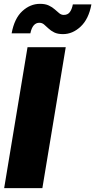

<svg xmlns="http://www.w3.org/2000/svg" viewBox="-20 -971 492 991"><path d="M319.3 -727.5 198.7 0H1.5L122.1 -727.5ZM305.2 -794.9Q277.3 -794.9 259.8 -803.7Q242.2 -812.5 230 -824.2Q217.8 -835.9 207.3 -844.7Q196.8 -853.5 183.1 -853.5Q147.9 -853.5 136.7 -798.8H40Q54.2 -876 95.2 -913.6Q136.2 -951.2 186.5 -951.2Q213.9 -951.2 231.9 -942.6Q250 -934.1 262.7 -922.6Q275.4 -911.1 285.9 -902.6Q296.4 -894 309.1 -894Q329.6 -894 340.3 -908.4Q351.1 -922.9 356 -948.2H451.7Q438 -873 396.5 -834Q355 -794.9 305.2 -794.9Z"/></svg>

Font: Inter Black
Style: Italic
Weight: 900
Italic angle: -9.39999°
Designer: Rasmus Andersson
Foundry: rsms
Version: Version 4.000;git-a52131595